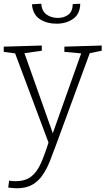

<svg xmlns="http://www.w3.org/2000/svg" viewBox="-26 -772 565 1029"><path d="M18 233 23 196Q33 198 41.5 198.5Q50 199 58 199Q108 199 139.5 175.5Q171 152 192 105.5Q213 59 234 -8L55 -486L-6 -494V-522L198 -528V-500L105 -487L257 -58L409 -486L319 -494V-522L519 -528V-500L455 -487L275 3Q258 50 241 92.5Q224 135 201.5 167.5Q179 200 146 218.5Q113 237 64 237Q45 237 18 233ZM277 -645Q225 -645 187.5 -669.5Q150 -694 145 -749L195 -752Q198 -713 223 -694.5Q248 -676 284 -676Q318 -676 340.5 -693.5Q363 -711 364 -750L404 -752Q403 -697 366 -671Q329 -645 277 -645Z"/></svg>

Font: Bitter Light
Style: Regular
Weight: 300
Designer: Sol Matas, and Bitter project Authors
Foundry: Sol Matas
Version: Version 2.001